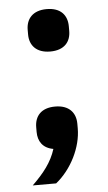

<svg xmlns="http://www.w3.org/2000/svg" viewBox="-51 -567 419 744"><g transform="rotate(-5 159.0 -195.0)"><path d="M159 -368C214 -368 239 -399 239 -441V-459C239 -502 214 -533 159 -533C105 -533 79 -502 79 -459V-441C79 -399 105 -368 159 -368ZM159 -154C104 -154 79 -123 79 -80V-62C79 -26 97 2 138 9C122 60 91 99 46 143H137C198 94 239 11 239 -62V-80C239 -123 213 -154 159 -154Z"/></g></svg>

Font: IBM Plex Thai Looped SemiBold
Style: Regular
Weight: 600
Designer: Mike Abbink, Paul van der Laan, Pieter van Rosmalen, Ben Mitchell, Mark Frömberg
Foundry: Bold Monday
Version: Version 1.0